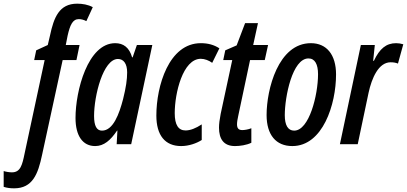

<svg xmlns="http://www.w3.org/2000/svg" viewBox="-140 -785 2215 1045"><path d="M-63 240C37 240 67 163 89 58L201 -458H276L293 -540H218L228 -591C241 -648 255 -681 289 -681C302 -681 317 -677 330 -670L365 -746C339 -760 309 -765 280 -765C182 -765 153 -690 132 -591L120 -540L57 -511L46 -458H103L-6 50C-19 114 -29 153 -75 153C-89 153 -108 150 -120 146V232C-101 238 -83 240 -63 240Z M378 10C426 10 462 -22 497 -74H499L495 0H574L689 -540H605L582 -473H579C564 -526 532 -550 487 -550C338 -550 271 -291 271 -143C271 -46 310 10 378 10ZM415 -74C386 -74 372 -100 372 -154C372 -263 421 -464 502 -464C533 -464 552 -438 552 -391C552 -353 546 -310 530 -246C509 -165 476 -74 415 -74Z M846 10C888 10 930 -5 958 -23V-108C926 -87 896 -75 870 -75C831 -75 811 -105 811 -169C811 -278 855 -465 953 -465C974 -465 997 -456 1015 -443L1054 -522C1025 -541 992 -550 953 -550C779 -550 711 -317 711 -156C711 -49 758 10 846 10Z M1139 10C1165 10 1202 5 1228 -8V-87C1211 -80 1190 -77 1179 -77C1158 -77 1150 -87 1150 -109C1150 -121 1153 -138 1157 -156L1221 -458H1301L1319 -540H1238L1264 -659H1194L1148 -538L1086 -511L1075 -458H1124L1061 -165C1055 -134 1052 -110 1052 -90C1052 -29 1077 10 1139 10Z M1451 10C1617 10 1689 -217 1689 -380C1689 -487 1638 -550 1552 -550C1374 -550 1311 -298 1311 -159C1311 -51 1362 10 1451 10ZM1461 -74C1427 -74 1410 -104 1410 -158C1410 -258 1451 -467 1539 -467C1574 -467 1591 -435 1591 -381C1591 -268 1543 -74 1461 -74Z M1710 0H1807L1866 -280C1883 -359 1920 -446 1986 -446C2001 -446 2014 -444 2026 -439L2055 -544C2041 -548 2029 -550 2016 -550C1962 -550 1926 -520 1895 -454H1891L1900 -540H1824Z"/></svg>

Font: Noto Sans UI Condensed Medium
Style: Italic
Weight: 500
Width: 3
Italic angle: -12°
Designer: Monotype Design Team
Foundry: Monotype Imaging Inc.
Version: Version 1.901